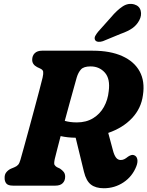

<svg xmlns="http://www.w3.org/2000/svg" viewBox="-20 -963 765 996"><path d="M687.5 -101Q667 -48 621 -17.2Q575 13.5 518.5 13.5Q476.5 13.5 451.8 -5.5Q427 -24.5 415.5 -72L372.5 -248.5Q330 -249 294.5 -257Q284.5 -219 276.5 -187.5Q268.5 -156 264 -138Q259 -114 263 -107.5Q267 -101 275 -96L291 -88.5Q303 -80.5 310.5 -71Q318 -61.5 318 -46.5Q318 -25.5 305.2 -12.8Q292.5 0 267.5 0H47.5Q21.5 0 12.5 -11.5Q3.5 -23 4 -40.5Q3.5 -58.5 13.5 -70.2Q23.5 -82 37 -88L54 -95Q66.5 -100 73.8 -108Q81 -116 86 -134Q92.5 -156.5 104.2 -199Q116 -241.5 130.2 -293.8Q144.5 -346 158.5 -398.5Q172.5 -451 184 -494Q195.5 -537 201 -560.5Q205.5 -581 204 -591Q202.5 -601 188.5 -607.5L172.5 -615Q147 -628.5 147 -652.5Q147 -674 160.2 -687Q173.5 -700 198 -700H461.5Q552 -700 614.2 -672Q676.5 -644 704.5 -592.5Q732.5 -541 721.5 -469.5Q712.5 -401 665.2 -350.5Q618 -300 541.5 -273.5L566 -182.5Q572 -159 581.5 -146Q591 -133 606.5 -133Q616.5 -133 625.2 -137.5Q634 -142 643 -149.5Q649.5 -154.5 658.8 -157.8Q668 -161 676.5 -157.5Q689 -152.5 692.2 -137.2Q695.5 -122 687.5 -101ZM378 -561Q373 -542.5 363 -507.2Q353 -472 340.8 -427.2Q328.5 -382.5 316 -336Q343.5 -328 379 -328Q427.5 -328 463 -349.8Q498.5 -371.5 519 -408.2Q539.5 -445 544 -490Q552.5 -554.5 523.8 -586.5Q495 -618.5 450 -618.5Q414.5 -618.5 400.2 -603Q386 -587.5 378 -561ZM556 -873.5Q586.5 -910 616 -929.5Q645.5 -949 677 -940Q703.5 -932 709.8 -907.5Q716 -883 702.5 -857.5Q689 -832.5 666.8 -816.8Q644.5 -801 605 -787L514 -749.5Q501.5 -745 489.5 -746.2Q477.5 -747.5 473 -756Q468.5 -766 474.2 -776.8Q480 -787.5 489.5 -799Z"/></svg>

Font: Fraunces 72pt S100
Style: Bold Italic
Weight: 700
Italic angle: -16°
Version: Version 1.000; ttfautohint (v1.8.3)